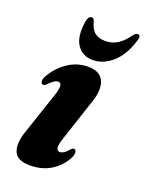

<svg xmlns="http://www.w3.org/2000/svg" viewBox="-128 -713 601 788"><g transform="rotate(20 172.5 -319.0)"><path d="M199 -84Q207 -84 216 -89.5Q225 -95 238 -110Q244.5 -117 250 -116.5Q257 -116.5 259.5 -106.5Q262 -96.5 253.5 -79Q233 -39.5 194.2 -15Q155.5 9.5 102 9.5Q45.5 9.5 32.2 -24.8Q19 -59 39 -115.5L99.5 -295.5Q119.5 -353.5 95 -353.5Q87 -353.5 77.5 -347.5Q68 -341.5 52.5 -325.5Q45.5 -319.5 40.5 -320Q33 -320.5 30.8 -329.5Q28.5 -338.5 36.5 -354.5Q61.5 -398.5 101.8 -425.8Q142 -453 190 -453Q242 -453 257.8 -417.8Q273.5 -382.5 254 -325L194.5 -145Q183 -111.5 184.8 -97.8Q186.5 -84 199 -84ZM217.3 -576Q247.7 -576 270.9 -590.5Q294 -605 315.7 -635Q325.4 -648.5 334.6 -648.5Q350.5 -648.5 342.1 -623Q321.8 -555 281.9 -520Q242 -485 196.6 -485Q151.6 -485 127.8 -520Q104 -555 115 -623.5Q119.4 -648.5 134.4 -648.5Q143.7 -648.5 147.2 -635Q154.7 -603.5 172.1 -589.8Q189.5 -576 217.3 -576Z"/></g></svg>

Font: Fraunces 144pt Soft
Style: Bold Italic
Weight: 700
Italic angle: -16°
Version: Version 1.000;[b76b70a41]